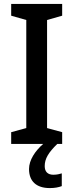

<svg xmlns="http://www.w3.org/2000/svg" viewBox="-20 -734 375 979"><path d="M208 113C208 75 227 44 272 0H297V-60L220 -81V-632L297 -654V-714H37V-654L114 -632V-81L37 -60V0H200C159 36 128 82 128 128C128 189 164 225 234 225C260 225 279 221 295 215V150C285 153 271 157 252 157C224 157 208 142 208 113Z"/></svg>

Font: Noto Sans Khmer SemiCondensed Medium
Style: Regular
Weight: 500
Width: 4
Designer: Danh Hong and the Monotype Design Team
Foundry: Monotype Imaging Inc.
Version: Version 2.004